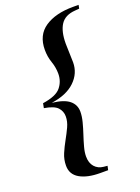

<svg xmlns="http://www.w3.org/2000/svg" viewBox="-163 -785 739 1014"><g transform="rotate(-20 207.0 -278.0)"><path d="M218 159Q146 159 103.5 134.5Q61 110 61 61Q61 26 74.5 -5.5Q88 -37 105 -67.5Q122 -98 135.5 -127Q149 -156 149 -185Q149 -214 129.5 -235Q110 -256 55 -265L60 -291Q136 -302 162.5 -334.5Q189 -367 189 -410Q189 -445 177 -479.5Q165 -514 165 -552Q165 -635 224.5 -675Q284 -715 382 -715H414L410 -695L386 -693Q329 -689 304.5 -651.5Q280 -614 280 -545Q280 -521 281.5 -492Q283 -463 283 -440Q283 -378 236.5 -333.5Q190 -289 104 -277Q170 -270 200 -245.5Q230 -221 230 -182Q230 -156 222 -125Q214 -94 203.5 -62.5Q193 -31 185 -1.5Q177 28 177 51Q177 88 196 109.5Q215 131 246 134L267 136L262 159Z"/></g></svg>

Font: DM Serif Display
Style: Italic
Weight: 400
Italic angle: -12°
Designer: Colophon Foundry, Frank Grießhammer
Foundry: Colophon Foundry
Version: Version 5.100; ttfautohint (v1.8.2)